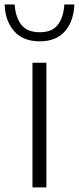

<svg xmlns="http://www.w3.org/2000/svg" viewBox="-55 -814 343 834"><path d="M86 0V-541.5H146.5V0ZM117.5 -634.5Q46 -634.5 7 -678Q-32 -721.5 -35 -794.5H8.5Q12.5 -738.5 38 -706.2Q63.5 -674 117.5 -674Q171.5 -674 196.2 -706.2Q221 -738.5 224.5 -794.5H268Q265 -721 226.8 -677.8Q188.5 -634.5 117.5 -634.5Z"/></svg>

Font: Encode Sans SmExp Lt
Style: Regular
Weight: 300
Width: 6
Designer: Multiple Designers
Foundry: Impallari Type
Version: Version 3.002; ttfautohint (v1.8.3) -l 8 -r 50 -G 200 -x 14 